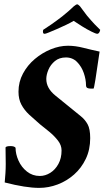

<svg xmlns="http://www.w3.org/2000/svg" viewBox="-20 -868 488 897"><path d="M163.1 9.8Q100.6 9.8 2 -15.6Q3.9 -37.1 5.4 -58.6Q6.8 -80.1 6.8 -101.6L5.9 -177.7Q5.9 -185.5 29.3 -185.5Q46.9 -185.5 52.7 -177.7Q52.7 -148.4 66.4 -117.7Q80.1 -86.9 106 -66.4Q131.8 -45.9 166 -45.9Q191.4 -45.9 214.8 -60.5Q238.3 -75.2 252.9 -102.1Q267.6 -128.9 267.6 -165Q267.6 -189.5 251 -210.9Q234.4 -232.4 210.9 -252Q187.5 -271.5 166 -288.1Q138.7 -311.5 116.2 -332.5Q93.8 -353.5 80.1 -378.9Q66.4 -404.3 66.4 -439.5Q66.4 -485.4 87.4 -524.4Q108.4 -563.5 142.6 -592.3Q176.8 -621.1 217.3 -637.7Q257.8 -654.3 297.9 -654.3Q332 -654.3 370.1 -644.5Q408.2 -634.8 445.3 -627Q420.9 -454.1 417 -454.1H403.3Q394.5 -454.1 388.2 -457Q381.8 -460 381.8 -470.7Q381.8 -496.1 371.6 -526.4Q361.3 -556.6 340.3 -578.1Q319.3 -599.6 288.1 -599.6Q256.8 -599.6 236.3 -582.5Q215.8 -565.4 206.1 -542Q196.3 -518.6 196.3 -499Q196.3 -456.1 238.3 -421.9L357.4 -325.2Q377 -309.6 389.2 -287.6Q401.4 -265.6 401.4 -222.7Q401.4 -168.9 380.9 -126Q360.4 -83 326.2 -52.7Q292 -22.5 249.5 -6.3Q207 9.8 163.1 9.8ZM188.5 -710Q177.7 -710 181.6 -728.5Q197.3 -738.3 219.7 -753.9Q242.2 -769.5 271.5 -792Q288.1 -805.7 301.8 -817.4Q315.4 -829.1 325.2 -838.9Q335.9 -847.7 340.8 -847.7Q344.7 -847.7 353.5 -838.9L385.7 -795.9Q405.3 -772.5 420.9 -755.9Q436.5 -739.3 448.2 -728.5Q444.3 -710 433.6 -710Q428.7 -710 407.7 -720.2Q386.7 -730.5 363.3 -745.1Q339.8 -759.8 324.2 -770.5Q309.6 -761.7 288.1 -751.5Q266.6 -741.2 245.1 -731.9Q223.6 -722.7 208 -716.3Q192.4 -710 188.5 -710Z"/></svg>

Font: Crimson Text
Style: Bold Italic
Weight: 700
Italic angle: -11°
Designer: Sebastian Kosch
Foundry: Sebastian Kosch
Version: Version 1.100; ttfautohint (v1.8.4)